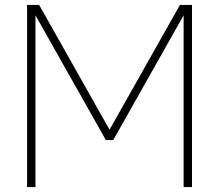

<svg xmlns="http://www.w3.org/2000/svg" viewBox="-20 -760 890 780"><path d="M90 0V-740H139L425 -233L711 -740H760V0H726V-698L440 -191H410L124 -698V0Z"/></svg>

Font: Be Vietnam Pro Thin
Style: Regular
Weight: 100
Designer: Lam Bao, Tony Le, Vietanh Nguyen
Foundry: Yellow Type Foundry
Version: Version 1.002; ttfautohint (v1.8.3)